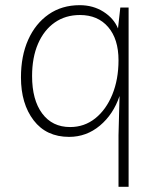

<svg xmlns="http://www.w3.org/2000/svg" viewBox="-20 -522 599 742"><path d="M477 -493V200H438V0L442 -151Q418 -80 366 -36.5Q314 7 247 7Q159 7 110 -57Q61 -121 61 -223Q61 -306 89 -368.5Q117 -431 168 -466.5Q219 -502 288 -502Q340 -502 380 -476.5Q420 -451 436 -412L445 -493ZM289 -464Q233 -464 191.5 -435Q150 -406 127 -353Q104 -300 104 -228Q104 -136 143 -83.5Q182 -31 251 -31Q306 -31 348 -64.5Q390 -98 414 -156.5Q438 -215 438 -289Q438 -371 398 -417.5Q358 -464 289 -464Z"/></svg>

Font: Livvic ExtraLight
Style: Regular
Weight: 275
Designer: Jacques Le Bailly, Baron von Fonthausen
Version: Version 1.001; ttfautohint (v1.8.2)